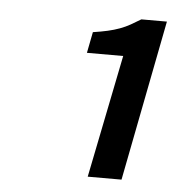

<svg xmlns="http://www.w3.org/2000/svg" viewBox="-38 -812 442 464"><g transform="rotate(5 183.0 -580.0)"><path d="M191 -385 251 -683H163L173 -734Q193 -737 208.5 -740.5Q224 -744 237.5 -749Q251 -754 262.5 -760.5Q274 -767 287 -775H349L273 -385Z"/></g></svg>

Font: TypoPRO Source Sans Pro
Style: Italic
Weight: 600
Italic angle: -11°
Designer: Paul D. Hunt
Foundry: Adobe Systems Incorporated
Version: Version 1.075;PS 2.000;hotconv 1.0.86;makeotf.lib2.5.63406